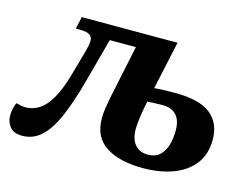

<svg xmlns="http://www.w3.org/2000/svg" viewBox="-115 -666 1049 806"><g transform="rotate(15 409.5 -263.0)"><path d="M35 10Q-1 10 -18 -10.5Q-35 -31 -35 -60Q-35 -74 -32 -88Q-29 -102 -23 -116Q-12 -113 -1.5 -111Q9 -109 19 -109Q48 -109 75.5 -125.5Q103 -142 127 -182.5Q151 -223 171 -294L200 -397Q205 -415 207.5 -428Q210 -441 210 -450Q210 -466 197.5 -474.5Q185 -483 156 -483H137L149 -536H460L450 -473H259L297 -509L236 -283Q209 -183 180.5 -118Q152 -53 117 -21.5Q82 10 35 10ZM559 10Q458 10 399 -28Q340 -66 340 -148Q340 -169 343.5 -192.5Q347 -216 352 -241L414 -536H565L511 -287L488 -324Q538 -329 566.5 -329.5Q595 -330 610 -330Q716 -330 764.5 -291.5Q813 -253 813 -181Q813 -117 780 -74.5Q747 -32 689.5 -11Q632 10 559 10ZM566 -50Q597 -50 616 -67Q635 -84 644 -113Q653 -142 653 -178Q653 -222 632.5 -244.5Q612 -267 573 -267Q548 -267 528 -266Q508 -265 475 -261L510 -283Q500 -237 494.5 -200.5Q489 -164 489 -141Q489 -98 509 -74Q529 -50 566 -50Z"/></g></svg>

Font: Noto Serif
Style: Italic
Weight: 400
Italic angle: -12°
Designer: Monotype Design Team
Foundry: Monotype Imaging Inc.
Version: Version 2.013